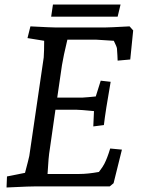

<svg xmlns="http://www.w3.org/2000/svg" viewBox="-20 -827 624 852"><path d="M11 -44 91 -60Q107 -120 110 -135L174 -572Q176 -600 176 -646L102 -658L115 -710Q210 -705 230 -705H443Q463 -705 555 -710L571 -692L558 -563L502 -558L501 -581L499 -612Q498 -620 485 -646L406 -651H279Q261 -576 255 -538L234 -394H347L374 -396L405 -399L427 -469L471 -464Q448 -333 441 -272L394 -266L397 -334Q335 -340 320 -340H226L201 -165Q195 -131 191 -55H332Q370 -55 419 -64Q438 -89 443 -100Q456 -125 469 -168L521 -163L484 -14L467 0H353H143Q111 0 31 4L9 5ZM215 -807H515L502 -753H207Z"/></svg>

Font: Andada Pro
Style: Italic
Weight: 400
Italic angle: -7°
Designer: Carolina Giovagnoli
Foundry: Huerta Tipografica
Version: Version 3.005; ttfautohint (v1.8.4)